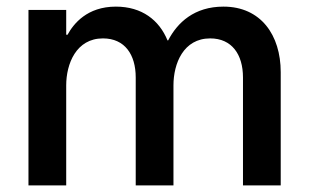

<svg xmlns="http://www.w3.org/2000/svg" viewBox="-20 -560 934 580"><path d="M180 0V-302C180 -367 210 -444 291 -444C357 -444 390 -395 390 -326V0H504V-302C504 -368 534 -444 615 -444C680 -444 714 -396 714 -326V0H828V-342C828 -454 768 -540 655 -540C567 -540 516 -492 488 -438H486C461 -499 409 -540 330 -540C243 -540 202 -488 184 -455H180V-530H66V0Z"/></svg>

Font: Be Vietnam Pro Medium
Style: Regular
Weight: 500
Designer: Lam Bao, Tony Le, Vietanh Nguyen
Foundry: Yellow Type Foundry
Version: Version 1.002